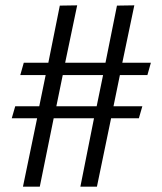

<svg xmlns="http://www.w3.org/2000/svg" viewBox="-20 -699 606 719"><path d="M215 -418 191 -301H342L366 -418ZM129 0H66L119 -256H24L37 -301H127L151 -418H56L69 -464H161L204 -678L269 -679L224 -464H375L418 -678L483 -679L438 -464H545L532 -418H429L405 -301H513L500 -256H396L343 0H281L332 -256H181Z"/></svg>

Font: Pavanam
Style: Regular
Weight: 400
Designer: Tharique Azeez
Foundry: Tharique Azeez
Version: Version 1.86; ttfautohint (v1.3) -l 8 -r 50 -G 200 -x 14 -D 